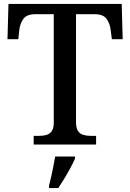

<svg xmlns="http://www.w3.org/2000/svg" viewBox="-20 -734 661 975"><path d="M151 0V-44H177Q198 -44 215 -48.5Q232 -53 242.5 -67.5Q253 -82 253 -111V-662H161Q116 -662 99 -638.5Q82 -615 78 -582L73 -535H18L23 -714H598L603 -535H548L542 -582Q538 -615 521 -638.5Q504 -662 459 -662H366V-115Q366 -84 376 -69Q386 -54 403.5 -49Q421 -44 442 -44H468V0ZM229 208Q235 186 240.5 161Q246 136 251 110.5Q256 85 260 61H361V71Q352 92 337.5 119Q323 146 306.5 173Q290 200 276 221H229Z"/></svg>

Font: ET Text
Style: Regular
Weight: 470
Designer: Monotype Design Team
Foundry: Monotype Imaging Inc.
Version: Version 2.009